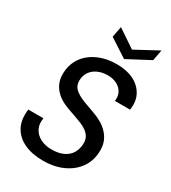

<svg xmlns="http://www.w3.org/2000/svg" viewBox="-220 -1029 1028 1153"><g transform="rotate(30 294.0 -452.5)"><path d="M265 12Q190 12 135 -13.5Q80 -39 53.5 -88.5Q27 -138 37 -210H142Q134 -170 149.5 -138.5Q165 -107 198.5 -89.5Q232 -72 276 -72Q325 -72 358.5 -88Q392 -104 409 -133.5Q426 -163 426 -202Q426 -227 415.5 -244.5Q405 -262 387 -275Q369 -288 345.5 -297.5Q322 -307 295 -316.5Q268 -326 242 -335Q176 -359 142.5 -400.5Q109 -442 109 -497Q109 -562 141 -610Q173 -658 231 -685Q289 -712 364 -712Q431 -712 479.5 -688Q528 -664 552 -619.5Q576 -575 566 -515H461Q466 -548 453 -573Q440 -598 412.5 -612.5Q385 -627 349 -627Q309 -627 278.5 -612.5Q248 -598 231.5 -572.5Q215 -547 215 -514Q215 -492 223.5 -476.5Q232 -461 247.5 -449.5Q263 -438 284 -428Q305 -418 330.5 -409.5Q356 -401 384 -390Q416 -379 443 -363Q470 -347 490.5 -325.5Q511 -304 522.5 -276.5Q534 -249 534 -214Q534 -146 500 -95.5Q466 -45 405.5 -16.5Q345 12 265 12ZM552 -917 538 -842 383 -760 257 -842 271 -917 396 -833Z"/></g></svg>

Font: DM Sans 24pt Medium
Style: Italic
Weight: 500
Italic angle: -10°
Designer: Colophon Foundry, Jonny Pinhorn
Foundry: Colophon Foundry
Version: Version 4.004;gftools[0.9.30]